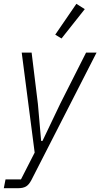

<svg xmlns="http://www.w3.org/2000/svg" viewBox="-42 -788 527 1008"><path d="M410 -512H465L123 157Q110 182 94.5 191Q79 200 54 200H-22L-13 154H68L140 13L72 -512H124L157 -242L174 -48H181L275 -245ZM281 -586 248 -606 359 -768 403 -740Z"/></svg>

Font: IBM Plex Sans Cond Light
Style: Italic
Weight: 300
Width: 3
Italic angle: -11°
Designer: Mike Abbink, Paul van der Laan, Pieter van Rosmalen
Foundry: Bold Monday
Version: Version 1.3